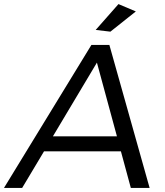

<svg xmlns="http://www.w3.org/2000/svg" viewBox="-68 -920 810 940"><path d="M379.5 -700H467.5L664.5 0H572.5L524 -179H147.5L40.5 0H-48.5ZM400.5 -773.5 512 -900 597 -864 472.5 -765ZM191 -252.5H504.5L406.5 -613.5Z"/></svg>

Font: Argentum Sans Light
Style: Italic
Weight: 300
Italic angle: -11.3°
Designer: Julieta Ulanovsky (font), Owen Earl (portions from Jones font), Cristiano Sobral (main changes and remaster)
Foundry: Julieta Ulanovsky (font), Owen Earl (portions from Jones font), Cristiano Sobral (main changes and remaster)
Version: Version 3.127